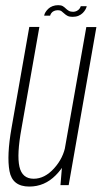

<svg xmlns="http://www.w3.org/2000/svg" viewBox="-20 -698 384 724"><path d="M208 0H239L343.5 -596H305.5L215 -84ZM128.5 -596.5H90.5L23.5 -215.5Q5 -111 15.8 -52.8Q26.5 5.5 90.5 5.5Q148 5.5 190.2 -37.2Q232.5 -80 242 -131.5L227.5 -152Q219.5 -102.5 184 -63.2Q148.5 -24 107 -24Q63.5 -24 53.2 -69.8Q43 -115.5 61 -213.5ZM253.5 -634.5Q266.5 -634.5 276 -638.5Q285.5 -642.5 292 -649Q298.5 -655.5 302.2 -662.2Q306 -669 307 -674.5H284.5Q283.5 -670.5 279.8 -665.2Q276 -660 269.5 -656.8Q263 -653.5 256 -653.5Q246 -653.5 239.5 -657.2Q233 -661 228 -666Q223 -671 216.8 -674.8Q210.5 -678.5 199.5 -678.5Q188 -678.5 178.2 -674.8Q168.5 -671 162 -664.8Q155.5 -658.5 151.5 -652Q147.5 -645.5 146.5 -639H169Q170 -643.5 173.5 -648.5Q177 -653.5 183.5 -656.5Q190 -659.5 198.5 -659.5Q206.5 -659.5 211.8 -655.8Q217 -652 222.5 -646.8Q228 -641.5 235 -638Q242 -634.5 253.5 -634.5Z"/></svg>

Font: Anybody Condensed ExtraLight
Style: Italic
Weight: 250
Width: 3
Italic angle: -10°
Version: Version 1.113;gftools[0.9.25]